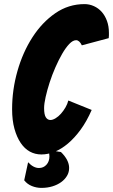

<svg xmlns="http://www.w3.org/2000/svg" viewBox="-20 -751 551 936"><path d="M182 2Q151 2 125.5 -12Q100 -26 81 -54Q62 -82 50.5 -123Q39 -164 39 -219Q39 -313 65 -404.5Q91 -496 138 -569Q185 -642 249.5 -686.5Q314 -731 392 -731Q416 -731 438 -721Q460 -711 476 -693Q492 -675 501.5 -649Q511 -623 511 -591Q511 -585 511 -578.5Q511 -572 510 -565L379 -530Q367 -555 351 -555Q335 -555 317.5 -536.5Q300 -518 283 -488.5Q266 -459 250 -422.5Q234 -386 222 -349Q210 -312 202.5 -278.5Q195 -245 195 -224Q195 -192 203.5 -179Q212 -166 226 -166Q237 -166 251 -174.5Q265 -183 277 -196.5Q289 -210 299 -227Q309 -244 313 -261L427 -215Q403 -160 373.5 -119.5Q344 -79 311.5 -51.5Q279 -24 246 -11Q213 2 182 2ZM182 165Q158 165 135.5 156Q113 147 98 128L117 40Q143 68 170 68Q192 68 206.5 52Q221 36 221 11Q221 -1 216 -19Q234 -17 245.5 -15Q257 -13 266.5 -11.5Q276 -10 277 -10Q317 29 317 68Q317 89 306.5 106.5Q296 124 278 137Q260 150 235.5 157.5Q211 165 182 165Z"/></svg>

Font: Bangers
Style: Regular
Weight: 400
Designer: vernon adams
Foundry: Vernon Adams
Version: Version 2.000